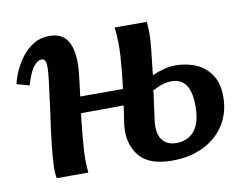

<svg xmlns="http://www.w3.org/2000/svg" viewBox="-63 -597 899 694"><g transform="rotate(-10 387.0 -250.5)"><path d="M517 10Q430 10 395 -35.5Q360 -81 368 -148L378 -217L221 -216Q217 -180 213.5 -143.5Q210 -107 208 -72Q207 -52 208 -32.5Q209 -13 210 0H94Q92 -12 91.5 -21.5Q91 -31 91 -41Q92 -72 97.5 -123Q103 -174 113 -242Q122 -313 126.5 -347Q131 -381 131 -400Q131 -416 127.5 -424Q124 -432 113 -432Q100 -432 85 -413.5Q70 -395 56 -347L10 -360Q14 -380 25.5 -406Q37 -432 55 -456Q73 -480 98.5 -495.5Q124 -511 157 -511Q203 -511 223 -479Q243 -447 241 -384Q240 -364 236.5 -336Q233 -308 229 -276H386Q394 -341 397.5 -394Q401 -447 395 -500H513Q514 -484 514.5 -476.5Q515 -469 515 -459Q515 -436 511.5 -401Q508 -366 501 -306Q523 -316 544.5 -321.5Q566 -327 587 -327Q630 -327 665 -311Q700 -295 720 -262Q740 -229 738 -177Q736 -122 707.5 -79.5Q679 -37 630 -13.5Q581 10 517 10ZM542 -50Q583 -50 607 -77Q631 -104 633 -157Q638 -273 563 -273Q531 -273 492 -251Q493 -245 492 -238.5Q491 -232 490 -226L480 -152Q472 -100 489.5 -75Q507 -50 542 -50Z"/></g></svg>

Font: Lora SemiBold
Style: Italic
Weight: 600
Italic angle: -3°
Designer: Olga Karpushina, Alexei Vanyashin (Cyrillic)
Foundry: Cyreal
Version: Version 3.011; ttfautohint (v1.8.4.7-5d5b)